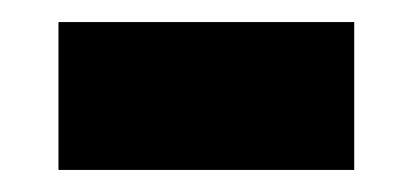

<svg xmlns="http://www.w3.org/2000/svg" viewBox="-20 -355 374 174"><path d="M33 -201V-335H301V-201Z"/></svg>

Font: Noto Sans Malayalam ExtraBold
Style: Regular
Weight: 800
Designer: Jelle Bosma - Monotype Design Team
Foundry: Monotype Imaging Inc.
Version: Version 2.104; ttfautohint (v1.8.4.7-5d5b)